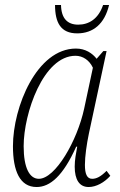

<svg xmlns="http://www.w3.org/2000/svg" viewBox="-20 -741 480 771"><path d="M290 -607C354 -607 400 -645 418 -721H394C375 -665 337 -642 294 -642C251 -642 226 -667 225 -721H201C201 -650 224 -607 290 -607ZM127 10C181 10 233 -34 286 -152H290C285 -125 280 -98 280 -72C280 -19 299 10 336 10C366 10 399 -8 423 -35L408 -55C384 -31 367 -23 350 -23C329 -23 321 -43 321 -79C321 -113 328 -162 337 -205L408 -536H395L368 -505C351 -527 323 -546 285 -546C128 -546 32 -312 32 -154C32 -54 60 10 127 10ZM136 -23C99 -23 75 -66 75 -154C75 -286 154 -517 283 -517C313 -517 339 -499 353 -469L318 -305C290 -175 202 -23 136 -23Z"/></svg>

Font: Noto Serif Condensed ExtraLight
Style: Italic
Weight: 200
Width: 3
Italic angle: -12°
Designer: Monotype Design Team
Foundry: Monotype Imaging Inc.
Version: Version 2.013